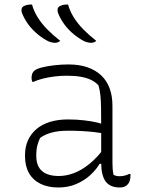

<svg xmlns="http://www.w3.org/2000/svg" viewBox="-20 -822 640 852"><path d="M479 -352Q479 -321 479 -289.5Q479 -258 479 -226.5Q479 -195 479 -163.5Q479 -132 479 -100Q479 -84 480 -72Q481 -60 484 -46Q490 -43 496.5 -41.5Q503 -40 510 -40Q523 -40 534 -43Q545 -46 553 -50H559Q559 -49 559 -47Q559 -45 559 -43Q559 -29 555.5 -19Q552 -9 546 -3Q540 3 532 6.5Q524 10 512 10Q491 10 475 3.5Q459 -3 449 -16.5Q439 -30 434 -51Q429 -72 429 -100Q429 -138 429 -181Q429 -224 429 -252Q429 -306 428.5 -340.5Q428 -375 425.5 -399Q423 -423 417 -443Q404 -458 384 -467.5Q364 -477 337.5 -481.5Q311 -486 276 -486Q248 -486 220.5 -482.5Q193 -479 169.5 -473Q146 -467 129 -459H123Q122 -463 121 -467Q120 -471 120 -475Q120 -486 122.5 -493.5Q125 -501 131 -507Q140 -516 165 -522.5Q190 -529 222 -532.5Q254 -536 284 -536Q332 -536 368 -523.5Q404 -511 429 -487.5Q454 -464 466.5 -430Q479 -396 479 -352ZM141 -130Q141 -85 166.5 -63Q192 -41 241 -41Q274 -41 308.5 -54Q343 -67 378.5 -96Q414 -125 448 -172L439 -95H422Q406 -68 379.5 -44Q353 -20 317.5 -5Q282 10 239 10Q193 10 159.5 -6.5Q126 -23 108.5 -54Q91 -85 91 -129V-134Q91 -170 104 -199Q117 -228 141.5 -249Q166 -270 201.5 -281Q237 -292 282 -292Q319 -292 353.5 -288Q388 -284 412.5 -278Q437 -272 445 -267Q451 -264 453 -258Q455 -252 455 -244.5Q455 -237 454 -226Q426 -233 398 -236Q370 -239 342 -240.5Q314 -242 285 -242Q239 -242 208.5 -233.5Q178 -225 158 -210Q151 -196 146 -177.5Q141 -159 141 -133ZM122 -802Q130 -773 147 -745.5Q164 -718 189.5 -692Q215 -666 247 -641Q243 -636 236 -634Q229 -632 224 -632Q216 -632 205 -635Q194 -638 183 -645Q159 -659 137.5 -678.5Q116 -698 100.5 -721Q85 -744 77 -766Q74 -774 76 -783Q78 -792 88 -796Q94 -799 98.5 -800Q103 -801 109 -801.5Q115 -802 122 -802ZM282 -802Q290 -773 307 -745.5Q324 -718 349.5 -692Q375 -666 407 -641Q403 -636 396 -634Q389 -632 384 -632Q376 -632 365 -635Q354 -638 343 -645Q319 -659 297.5 -678.5Q276 -698 260.5 -721Q245 -744 237 -766Q234 -774 236 -783Q238 -792 248 -796Q254 -799 258.5 -800Q263 -801 269 -801.5Q275 -802 282 -802Z"/></svg>

Font: Recursive Casual Light
Style: Regular
Weight: 300
Version: Version 1.047